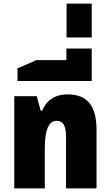

<svg xmlns="http://www.w3.org/2000/svg" viewBox="-20 -1056 615 1076"><path d="M60 0H231V-222C231 -333 255 -379 297 -379C332 -379 350 -355 350 -288V0H521V-326C521 -461 472 -527 358 -527C280 -527 235 -485 217 -436H208L186 -517H60Z M78 -602H494V-784H352V-719H184L78 -673Z M353 -846H494V-1036H353Z"/></svg>

Font: Noto Sans Thai UI Cond Blk
Style: Regular
Weight: 900
Width: 3
Designer: Monotype Design Team
Foundry: Monotype Imaging Inc.
Version: Version 2.000